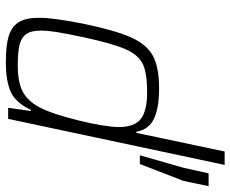

<svg xmlns="http://www.w3.org/2000/svg" viewBox="-86 -697 791 659"><g transform="rotate(90 309.5 -367.5)"><path d="M41 -106Q41 -156 61 -256Q84 -367 108 -421Q132 -475 171 -496.5Q210 -518 283 -518Q352 -518 388.5 -500Q425 -482 432 -440H436L500 -743H546L388 0H350L361 -78H357Q333 -26 295.5 -9Q258 8 193 8Q136 8 103.5 -2Q71 -12 56 -36.5Q41 -61 41 -106ZM348 -107Q371 -150 393.5 -242Q416 -334 416 -381Q416 -433 388.5 -455Q361 -477 296 -477Q231 -477 199.5 -462Q168 -447 148.5 -402Q129 -357 107 -255Q95 -198 90 -166.5Q85 -135 85 -112Q85 -79 97 -62Q109 -45 134 -39Q159 -33 205 -33Q262 -33 294.5 -50Q327 -67 348 -107ZM513 -452 556 -602 575 -688H619L601 -602L543 -452Z"/></g></svg>

Font: Saira Semi Condensed ExtraLight
Style: Italic
Weight: 200
Width: 4
Italic angle: -12°
Designer: Hector Gatti with collaboration of the Omnibus-Type team
Foundry: Omnibus-Type
Version: Version 1.001; ttfautohint (v1.8)